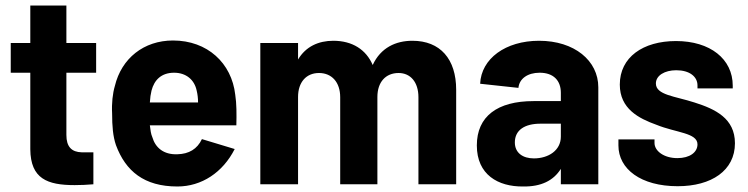

<svg xmlns="http://www.w3.org/2000/svg" viewBox="-20 -669 2717 697"><path d="M251 3C273 3 295 2 319 0V-116H277C240 -117 221 -136 221 -179V-405H329V-513H221V-649H90V-513H19V-405H90V-127C91 -20 152 3 251 3Z M624 8C712 8 789 -43 832 -128L713 -164C696 -128 666 -110 624 -109C574 -107 544 -133 533 -171C528 -182 526 -197 524 -214H838C839 -254 839 -293 834 -325C821 -440 733 -522 608 -522C502 -522 421 -457 397 -357C389 -330 385 -294 387 -257C387 -211 390 -174 401 -142C436 -48 503 8 624 8ZM524 -297C525 -314 527 -328 530 -340C540 -379 566 -405 612 -405C656 -405 686 -379 694 -340C697 -328 699 -313 699 -297Z M1499 -316V0H1636V-343C1636 -455 1578 -521 1477 -521C1417 -521 1362 -496 1333 -433C1309 -489 1259 -521 1190 -521C1136 -521 1090 -500 1062 -453V-513H925V0H1062V-317C1062 -371 1092 -404 1138 -404C1184 -404 1215 -371 1215 -316V0H1350V-317C1350 -371 1380 -404 1427 -404C1470 -404 1499 -371 1499 -316Z M2016 -332V-302H1917C1786 -302 1711 -247 1711 -141C1711 -35 1788 9 1879 8C1944 9 1989 -13 2016 -56V0H2152V-352C2152 -449 2065 -521 1937 -521C1815 -521 1727 -456 1723 -365L1862 -350C1865 -383 1895 -405 1939 -405C1989 -405 2016 -377 2016 -332ZM1849 -152C1849 -197 1885 -220 1942 -220H2016V-173C2016 -123 1971 -94 1918 -94C1878 -94 1849 -114 1849 -152Z M2440 7C2563 7 2648 -50 2648 -149C2648 -239 2577 -273 2501 -297C2430 -320 2361 -324 2361 -366C2361 -395 2393 -414 2435 -414C2483 -414 2512 -391 2512 -359V-348H2640V-358C2640 -455 2558 -520 2434 -520C2314 -520 2230 -461 2230 -362C2230 -274 2299 -239 2363 -216C2434 -187 2512 -187 2512 -145C2512 -116 2484 -95 2439 -95C2390 -95 2356 -121 2356 -150V-163H2225V-141C2225 -55 2307 7 2440 7Z"/></svg>

Font: Vanilla Cream ExtraBold
Style: Regular
Weight: 800
Designer: Jeremy Tribby, Jinavaṁso
Foundry: Tribby Type
Version: Version 1.422;Glyphs 3.1.2 (3151)